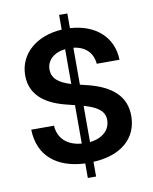

<svg xmlns="http://www.w3.org/2000/svg" viewBox="-97 -890 840 1054"><g transform="rotate(-10 323.0 -363.5)"><path d="M306 91H352V9C505 2 600 -77 600 -204C600 -307 534 -377 389 -412L352 -421V-627C420 -619 458 -578 463 -518H590C587 -643 495 -728 352 -736V-818H306V-736C164 -728 65 -642 65 -523C65 -420 135 -358 258 -327L306 -315V-101C227 -107 177 -152 173 -224H46C50 -76 150 3 306 10ZM202 -532C202 -581 241 -620 306 -627V-433C235 -454 202 -484 202 -532ZM352 -101V-303C433 -280 466 -251 466 -204C466 -149 423 -109 352 -101Z"/></g></svg>

Font: Wafeq Semi Bold
Style: Regular
Weight: 600
Designer: Rasmus Andersson & Azza Alameddine
Foundry: Google & TypeTogether
Version: Version 3.000;January 28, 2025;FontCreator 15.0.0.3014 64-bi